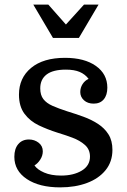

<svg xmlns="http://www.w3.org/2000/svg" viewBox="-20 -800 547 830"><path d="M244 -41Q298 -41 333.5 -62.5Q369 -84 369 -123Q369 -154 347 -173.5Q325 -193 292.5 -205Q260 -217 227 -227Q186 -240 148 -258Q110 -276 86 -308Q62 -340 62 -391Q62 -463 114.5 -506.5Q167 -550 261 -550Q345 -550 394.5 -515Q444 -480 444 -421Q444 -389 428.5 -370.5Q413 -352 385 -352Q359 -352 343 -366.5Q327 -381 327 -402Q327 -421 337 -436.5Q347 -452 363 -459Q348 -479 324.5 -489Q301 -499 265 -499Q209 -499 181.5 -478Q154 -457 154 -418Q154 -389 167.5 -371.5Q181 -354 207 -342.5Q233 -331 270 -319Q306 -308 340.5 -295.5Q375 -283 403.5 -264.5Q432 -246 449 -219Q466 -192 466 -152Q466 -101 436.5 -64.5Q407 -28 356 -9Q305 10 240 10Q150 10 96 -26Q42 -62 42 -122Q42 -157 59 -177Q76 -197 105 -197Q129 -197 147 -183Q165 -169 165 -146Q165 -127 154 -110Q143 -93 129 -85Q141 -67 171 -54Q201 -41 244 -41ZM321 -636 406 -780H343L265 -694L189 -780H124L209 -636Z"/></svg>

Font: Domine Medium
Style: Regular
Weight: 500
Designer: Pablo Impallari, Rodrigo Fuenzalida, Brenda Gallo
Foundry: Pablo Impallari, Rodrigo Fuenzalida, Brenda Gallo
Version: Version 2.000